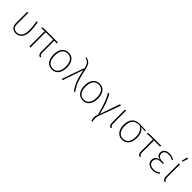

<svg xmlns="http://www.w3.org/2000/svg" viewBox="383 -2437 4327 4327"><g transform="rotate(45 2546.5 -274.0)"><path d="M444 -520Q470 -368 470 -264Q470 -128 414 -59Q358 10 271 10Q199 10 154 -33Q109 -76 109 -156V-520H143V-158Q143 -89 178 -55Q213 -21 271 -21Q341 -21 388 -78.5Q435 -136 435 -265Q435 -377 409 -520Z M1087 -488H1001V-112Q1001 -71 1012 -52Q1023 -33 1049 -23L1039 5Q999 -9 983 -34.5Q967 -60 967 -111V-488H730V0H696V-488H673Q628 -488 599 -479L591 -508Q621 -520 670 -520H1087Z M1421 -531Q1520 -531 1576 -461Q1632 -391 1632 -262Q1632 -134 1575 -62Q1518 10 1420 10Q1321 10 1264.5 -61.5Q1208 -133 1208 -259Q1208 -387 1265.5 -459Q1323 -531 1421 -531ZM1244 -259Q1244 -145 1290.5 -83Q1337 -21 1420 -21Q1502 -21 1549.5 -83Q1597 -145 1597 -262Q1597 -377 1550.5 -438.5Q1504 -500 1421 -500Q1338 -500 1291 -438Q1244 -376 1244 -259Z M1778 -739Q1864 -720 1901.5 -670Q1939 -620 1961 -509Q1980 -412 2002 -334Q2024 -256 2038 -213.5Q2052 -171 2079 -122.5Q2106 -74 2114 -61.5Q2122 -49 2153 -6L2121 6Q2088 -41 2072.5 -66Q2057 -91 2029 -149.5Q2001 -208 1978 -290.5Q1955 -373 1932 -488L1763 6L1730 -2L1912 -520H1927Q1908 -609 1876 -652.5Q1844 -696 1773 -713Z M2409 -531Q2508 -531 2564 -461Q2620 -391 2620 -262Q2620 -134 2563 -62Q2506 10 2408 10Q2309 10 2252.5 -61.5Q2196 -133 2196 -259Q2196 -387 2253.5 -459Q2311 -531 2409 -531ZM2232 -259Q2232 -145 2278.5 -83Q2325 -21 2408 -21Q2490 -21 2537.5 -83Q2585 -145 2585 -262Q2585 -377 2538.5 -438.5Q2492 -500 2409 -500Q2326 -500 2279 -438Q2232 -376 2232 -259Z M2715 -526Q2813 -398 2894 -51L3061 -527L3097 -518L2913 -17Q2891 41 2888 88Q2885 135 2900 195L2872 199Q2852 145 2852.5 97.5Q2853 50 2875 -11Q2776 -392 2683 -515Z M3259 -520V-112Q3259 -71 3270 -52Q3281 -33 3307 -23L3296 5Q3256 -8 3240.5 -34Q3225 -60 3225 -111V-520Z M3890 -520V-492L3757 -501Q3869 -433 3869 -262Q3869 -134 3812 -62Q3755 10 3657 10Q3558 10 3501.5 -61.5Q3445 -133 3445 -259Q3445 -384 3507 -456Q3569 -528 3694 -528Q3766 -528 3890 -520ZM3834 -262Q3834 -439 3712 -502H3711Q3590 -503 3535.5 -441Q3481 -379 3481 -259Q3481 -145 3527.5 -83Q3574 -21 3657 -21Q3739 -21 3786.5 -83Q3834 -145 3834 -262Z M4376 -488H4180V-112Q4180 -71 4191 -52Q4202 -33 4228 -23L4218 5Q4178 -9 4162 -34.5Q4146 -60 4146 -111V-488H4038Q3992 -488 3963 -479L3955 -508Q3984 -520 4034 -520H4376Z M4636 -531Q4723 -531 4791 -485L4772 -461Q4713 -500 4639 -500Q4575 -500 4539.5 -472Q4504 -444 4504 -395Q4504 -348 4541 -318Q4578 -288 4641 -288H4699L4695 -258H4638Q4484 -258 4484 -138Q4484 -83 4524.5 -52Q4565 -21 4633 -21Q4683 -21 4715.5 -34Q4748 -47 4785 -76L4804 -53Q4729 10 4632 10Q4551 10 4499.5 -29.5Q4448 -69 4448 -139Q4448 -201 4484 -234.5Q4520 -268 4579 -274Q4469 -300 4469 -395Q4469 -458 4515.5 -494.5Q4562 -531 4636 -531Z M4979 -747 5018 -739 4971 -603 4947 -608ZM4976 -520V-112Q4976 -71 4987 -52Q4998 -33 5024 -23L5013 5Q4973 -8 4957.5 -34Q4942 -60 4942 -111V-520Z"/></g></svg>

Font: Fira Sans UltraLight
Style: Regular
Weight: 200
Designer: Carrois Corporate & Edenspiekermann AG
Foundry: Carrois Corporate GbR & Edenspiekermann AG
Version: Version 4.106;PS 004.106;hotconv 1.0.70;makeotf.lib2.5.58329